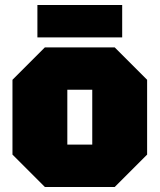

<svg xmlns="http://www.w3.org/2000/svg" viewBox="-20 -750 640 770"><path d="M30 -130V-430L160 -560H440L570 -430V-130L440 0H160ZM250 -170H350V-390H250ZM130 -600V-730H470V-600Z"/></svg>

Font: Tektur Black
Style: Regular
Weight: 900
Designer: Adam Jagosz
Foundry: Adam Jagosz
Version: Version 1.005;gftools[0.9.30]